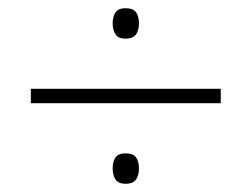

<svg xmlns="http://www.w3.org/2000/svg" viewBox="-20 -576 612 467"><path d="M285 -482Q268 -482 261 -492.5Q254 -503 254 -519Q254 -536 261 -546Q268 -556 285 -556Q304 -556 311 -546Q318 -536 318 -519Q318 -503 311 -492.5Q304 -482 285 -482ZM55 -325V-360H517V-325ZM285 -129Q268 -129 261 -139.5Q254 -150 254 -166Q254 -183 261 -193Q268 -203 285 -203Q304 -203 311 -193Q318 -183 318 -166Q318 -150 311 -139.5Q304 -129 285 -129Z"/></svg>

Font: Noto Sans Kannada ExtraLight
Style: Regular
Weight: 200
Designer: Jelle Bosma - Monotype Design Team
Foundry: Monotype Imaging Inc.
Version: Version 2.005; ttfautohint (v1.8.4.7-5d5b)